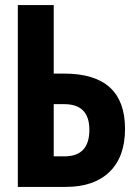

<svg xmlns="http://www.w3.org/2000/svg" viewBox="-20 -734 540 754"><path d="M239 0Q349 0 410 -59Q471 -118 471 -228Q471 -445 232 -445H191V-714H50V0ZM191 -325H232Q331 -325 331 -224Q331 -120 233 -120H191Z"/></svg>

Font: Noto Sans Mono UI Condensed ExtraBold
Style: Regular
Weight: 800
Width: 3
Designer: Monotype Design team
Foundry: Monotype Imaging Inc.
Version: 1.000